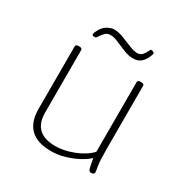

<svg xmlns="http://www.w3.org/2000/svg" viewBox="-160 -829 945 972"><g transform="rotate(30 312.5 -343.0)"><path d="M266 6Q105 6 105 -148V-513Q105 -525 122 -525H126Q143 -525 143 -513V-148Q143 -27 272 -27Q305 -27 342 -37Q379 -47 412.5 -65Q446 -83 467 -106V-513Q467 -525 484 -525H489Q505 -525 505 -513V-150Q505 -76 510 -47.5Q515 -19 515 -12Q515 -6 509.5 -3Q504 0 497 0Q490 0 486 -4Q482 -8 478.5 -23Q475 -38 469 -71Q451 -53 418.5 -35.5Q386 -18 346 -6Q306 6 266 6ZM173 -605Q167 -605 160.5 -605.5Q154 -606 154 -612Q154 -619 157 -626Q173 -662 196 -675Q219 -688 237 -688Q261 -688 291 -676.5Q321 -665 348.5 -653.5Q376 -642 395 -642Q414 -642 424.5 -654.5Q435 -667 440.5 -679.5Q446 -692 450 -692Q456 -692 462.5 -688.5Q469 -685 469 -682Q469 -679 467 -672.5Q465 -666 459 -653Q447 -630 431 -619Q415 -608 390 -608Q364 -608 335.5 -619.5Q307 -631 281 -642.5Q255 -654 236 -654Q215 -654 203 -641.5Q191 -629 184 -617Q177 -605 173 -605Z"/></g></svg>

Font: Asap Semi Expanded Thin
Style: Regular
Weight: 100
Width: 6
Designer: Pablo Cosgaya
Foundry: Omnibus-Type
Version: Version 3.001; ttfautohint (v1.8.4.7-5d5b)